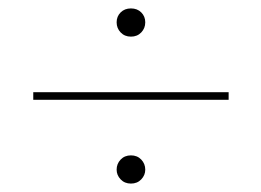

<svg xmlns="http://www.w3.org/2000/svg" viewBox="-20 -548 619 456"><path d="M59 -329H523V-311H59ZM291 -112Q276 -112 266.5 -122Q257 -132 257 -145Q257 -159 266.5 -169Q276 -179 291 -179Q306 -179 315.5 -169Q325 -159 325 -145Q325 -132 315.5 -122Q306 -112 291 -112ZM291 -461Q276 -461 266.5 -471Q257 -481 257 -495Q257 -509 266.5 -518.5Q276 -528 291 -528Q306 -528 315.5 -518.5Q325 -509 325 -495Q325 -481 315.5 -471Q306 -461 291 -461Z"/></svg>

Font: Murecho Thin
Style: Regular
Weight: 100
Designer: Neil Summerour
Foundry: Positype
Version: Version 1.010